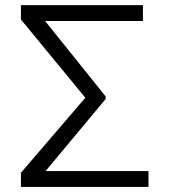

<svg xmlns="http://www.w3.org/2000/svg" viewBox="-20 -737 667 757"><path d="M565.4 -62.5V0H62.5V-55.7L316.4 -351.6L62.5 -660.2V-716.8H543.5V-654.3H157.7L396.5 -356.9V-346.7L159.7 -62.5Z"/></svg>

Font: Interop Light
Style: Regular
Weight: 300
Designer: Rasmus Andersson, Google, Jang Haemin
Foundry: jhaemin
Version: Version 1.007